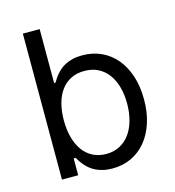

<svg xmlns="http://www.w3.org/2000/svg" viewBox="-110 -819 840 924"><g transform="rotate(-15 310.5 -357.5)"><path d="M88.1 -727.3H171.9V-458.8H179Q183.6 -465.9 189.6 -475.7Q195.7 -485.4 204.4 -495.7Q213.1 -506 224.8 -516.3Q236.5 -526.6 252.5 -534.6Q268.5 -542.6 289.2 -547.6Q310 -552.6 336.6 -552.6Q388.5 -552.6 431.3 -532.8Q474.1 -513.1 504.8 -476.4Q535.5 -439.6 552.6 -387.8Q569.6 -335.9 569.6 -271.3Q569.6 -206.3 552.6 -154.1Q535.5 -101.9 505 -65.2Q474.4 -28.4 431.8 -8.5Q389.2 11.4 338.1 11.4Q311.8 11.4 291 6.4Q270.2 1.4 254.1 -6.7Q237.9 -14.9 226 -25Q214.1 -35.2 205.1 -45.8Q196 -56.5 189.8 -66.4Q183.6 -76.3 179 -83.8H169V0H88.1ZM170.5 -272.7Q170.5 -226.6 180.8 -188Q191.1 -149.5 210.8 -122Q230.5 -94.5 259.8 -79.2Q289.1 -63.9 326.7 -63.9Q366.1 -63.9 396 -80.3Q425.8 -96.6 445.7 -124.8Q465.6 -153.1 475.7 -191.1Q485.8 -229 485.8 -272.7Q485.8 -316.1 475.9 -353.3Q465.9 -390.6 446.2 -418.1Q426.5 -445.7 396.7 -461.5Q366.8 -477.3 326.7 -477.3Q288.4 -477.3 259.2 -462.5Q230.1 -447.8 210.4 -420.8Q190.7 -393.8 180.6 -356.2Q170.5 -318.5 170.5 -272.7Z"/></g></svg>

Font: Fast_Sans-Dotted
Style: Regular
Weight: 400
Version: Version 3.018